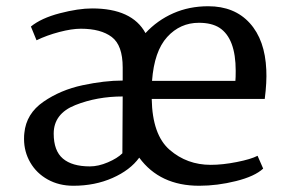

<svg xmlns="http://www.w3.org/2000/svg" viewBox="-20 -583 919 615"><path d="M833 -359Q835 -321 828 -266H466Q468 -151 523.5 -103Q579 -55 655 -55Q693 -55 738.5 -64Q784 -73 805 -84L823 -43Q796 -18 736 -3Q676 12 618 12Q492 12 426 -78Q397 -38 340.5 -13Q284 12 215 12Q169 12 133 -8Q97 -28 77 -62.5Q57 -97 57 -138Q57 -150 58 -157Q64 -219 119 -257Q174 -295 244.5 -310Q315 -325 373 -325V-367Q373 -438 338 -464.5Q303 -491 239 -491Q210 -491 170 -480.5Q130 -470 97 -454L79 -498Q112 -525 171.5 -540.5Q231 -556 275 -556Q403 -556 446 -477Q484 -518 535 -540.5Q586 -563 647 -563Q731 -563 780 -509Q829 -455 833 -359ZM467 -324H734Q735 -334 735 -356Q735 -460 683 -494Q658 -510 617 -510Q557 -510 515.5 -464.5Q474 -419 467 -324ZM152 -155Q152 -100 181.5 -75Q211 -50 268 -50Q295 -50 325.5 -63Q356 -76 372 -92L373 -274Q291 -274 221.5 -246.5Q152 -219 152 -155Z"/></svg>

Font: Martel DemiBold
Style: Regular
Weight: 600
Designer: Dan Reynolds
Foundry: Dan Reynolds
Version: Version 1.001; ttfautohint (v1.1) -l 5 -r 5 -G 72 -x 0 -D la